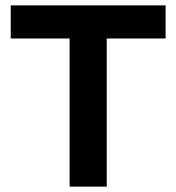

<svg xmlns="http://www.w3.org/2000/svg" viewBox="-20 -695 657 715"><path d="M377.5 0H239.2V-551.7H20V-675H596.7V-551.7H377.5Z"/></svg>

Font: Funnel Display
Style: Bold
Weight: 700
Designer: NORD ID, Kristian Moeller
Foundry: Dicotype
Version: Version 1.000